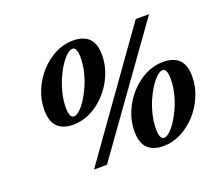

<svg xmlns="http://www.w3.org/2000/svg" viewBox="-127 -955 1324 1150"><g transform="rotate(-20 535.0 -380.0)"><path d="M291.5 0 834.5 -761.5H919.5L374 0ZM268.5 -294.5Q202.5 -294.5 168 -328.8Q133.5 -363 133.5 -436.5Q133.5 -500 158.2 -559.5Q183 -619 225.8 -666.5Q268.5 -714 322.8 -741.8Q377 -769.5 436 -769.5Q502.5 -769.5 537 -735.5Q571.5 -701.5 571.5 -628.5Q571.5 -565 546.8 -505.2Q522 -445.5 479.2 -398Q436.5 -350.5 382 -322.5Q327.5 -294.5 268.5 -294.5ZM288 -340Q304.5 -340 325.2 -358.8Q346 -377.5 367 -409.8Q388 -442 406 -483Q424 -524 434.8 -569.2Q445.5 -614.5 445.5 -658.5Q445.5 -724 416.5 -724Q400.5 -724 380 -705.5Q359.5 -687 338.2 -655Q317 -623 299.2 -582Q281.5 -541 270.5 -495.8Q259.5 -450.5 259.5 -406Q259.5 -340 288 -340ZM732 10.5Q666 10.5 631.5 -23.8Q597 -58 597 -131.5Q597 -195 621.8 -254.5Q646.5 -314 689.2 -361.5Q732 -409 786.2 -436.8Q840.5 -464.5 899.5 -464.5Q966 -464.5 1000.5 -430.5Q1035 -396.5 1035 -323.5Q1035 -260 1010.2 -200.2Q985.5 -140.5 942.8 -93Q900 -45.5 845.5 -17.5Q791 10.5 732 10.5ZM751.5 -35Q768 -35 788.8 -53.8Q809.5 -72.5 830.5 -104.8Q851.5 -137 869.5 -178Q887.5 -219 898.2 -264.2Q909 -309.5 909 -353.5Q909 -419 880 -419Q864 -419 843.5 -400.5Q823 -382 801.8 -350Q780.5 -318 762.8 -277Q745 -236 734 -190.8Q723 -145.5 723 -101Q723 -35 751.5 -35Z"/></g></svg>

Font: Libre Caslon Text
Style: Italic
Weight: 400
Italic angle: -22.583°
Designer: Pablo Impallari, Rodrigo Fuenzalida, Katja Schimmel
Foundry: Pablo Impallari, Rodrigo Fuenzalida
Version: Version 2.000